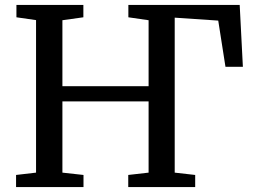

<svg xmlns="http://www.w3.org/2000/svg" viewBox="-20 -763 1032 783"><path d="M45.5 0V-49.5L127 -59V-681L47 -692.5V-743H320V-692.5L234.5 -680.5V-411.5H586V-680.5L503.5 -692.5V-743H957.5L970.5 -490.5H899.5L870 -679L692.5 -691V-59L776 -49.5V0H503V-49.5L586 -59V-349.5H234.5V-59L320.5 -49.5V0Z"/></svg>

Font: Merriweather
Style: Regular
Weight: 400
Designer: Eben Sorkin
Foundry: Eben Sorkin
Version: Version 2.100; ttfautohint (v1.7.19-72a1) -l 8 -r 50 -G 200 